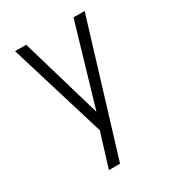

<svg xmlns="http://www.w3.org/2000/svg" viewBox="-178 -838 855 941"><g transform="rotate(-30 250.0 -367.5)"><path d="M160 0Q168 -27 176.5 -53.5Q185 -80 193 -107L219 -192L53 -735H116L250 -278L384 -735H447L223 0Z"/></g></svg>

Font: Iosevka Light
Style: Regular
Weight: 300
Monospace: yes
Designer: Belleve Invis
Foundry: Belleve Invis
Version: Version 32.5.0; ttfautohint (v1.8.4)